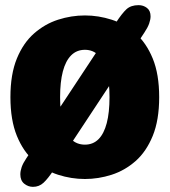

<svg xmlns="http://www.w3.org/2000/svg" viewBox="-20 -685 659 746"><path d="M518.5 -665Q537 -665 551 -654.2Q565 -643.5 565 -621.5Q565 -609 559.5 -593.5Q554 -578 541 -558.5L190 -26.5Q166.5 9 149.2 25Q132 41 108 41Q89.5 41 74.2 28.8Q59 16.5 59 -7.5Q59 -20.5 64.2 -35.8Q69.5 -51 82 -69.5L430.5 -597Q454 -633 471.2 -649Q488.5 -665 518.5 -665ZM310 10.5Q257 10.5 205.8 -6Q154.5 -22.5 112.5 -59.2Q70.5 -96 45.5 -157.2Q20.5 -218.5 20.5 -307.5Q20.5 -396.5 45.5 -457.5Q70.5 -518.5 112.5 -555.2Q154.5 -592 205.8 -608.5Q257 -625 310 -625Q362.5 -625 413.8 -608.5Q465 -592 506.8 -555.2Q548.5 -518.5 573.5 -457.5Q598.5 -396.5 598.5 -307.5Q598.5 -218.5 573.5 -157.2Q548.5 -96 506.8 -59.2Q465 -22.5 413.8 -6Q362.5 10.5 310 10.5ZM310 -123Q341.5 -123 362.8 -144.2Q384 -165.5 394.8 -206.8Q405.5 -248 405.5 -307.5Q405.5 -366.5 394.8 -407.5Q384 -448.5 362.8 -470Q341.5 -491.5 310 -491.5Q278 -491.5 256.5 -470Q235 -448.5 224.2 -407.5Q213.5 -366.5 213.5 -307.5Q213.5 -248 224.2 -206.8Q235 -165.5 256.5 -144.2Q278 -123 310 -123Z"/></svg>

Font: Sono Monospace ExtraBold
Style: Regular
Weight: 800
Version: Version 2.112